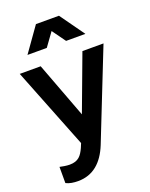

<svg xmlns="http://www.w3.org/2000/svg" viewBox="-183 -900 952 1215"><g transform="rotate(-20 293.0 -292.5)"><path d="M228 -640 293 -730 358 -640H488L370 -805H215L98 -640ZM127 220C228 220 296 159 338 55L575 -544H433L293 -169L152 -544H11L226 0L214 29C193 74 172 104 112 104C91 104 63 99 46 95V204C69 216 98 220 127 220Z"/></g></svg>

Font: Plus Jakarta Sans
Style: Bold
Weight: 700
Designer: Gumpita Rahayu
Foundry: Tokotype
Version: Version 2.071;gftools[0.9.30]